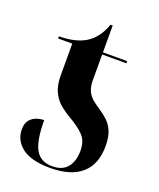

<svg xmlns="http://www.w3.org/2000/svg" viewBox="-127 -738 684 827"><g transform="rotate(20 215.0 -324.5)"><path d="M202 10Q116 10 73.5 -22Q31 -54 31 -105Q31 -133 43.5 -148Q56 -163 74 -169Q92 -175 108 -175Q108 -82 131 -41Q154 0 208 0Q254 0 277 -28Q300 -56 300 -104Q300 -148 276.5 -173Q253 -198 206 -225Q180 -240 158 -259Q136 -278 122.5 -307Q109 -336 109 -381V-526H44V-536Q80 -536 111 -543Q142 -550 165 -564Q213 -593 236 -659H246V-536H357V-526H246V-410Q246 -377 256 -357.5Q266 -338 282 -325Q298 -312 317 -300Q338 -286 356 -269Q374 -252 384.5 -226Q395 -200 395 -160Q395 -76 345.5 -33Q296 10 202 10Z"/></g></svg>

Font: Noto Serif Display Condensed
Style: Bold
Weight: 700
Width: 3
Designer: Monotype Design Team
Foundry: Monotype Imaging Inc.
Version: Version 2.009